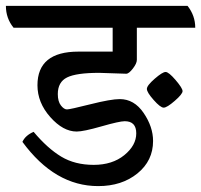

<svg xmlns="http://www.w3.org/2000/svg" viewBox="-56 -631 682 651"><path d="M442 -329.5Q442 -341 468.5 -364Q495 -387 505.5 -387Q516 -387 539.5 -359.5Q563 -332 563 -322Q563 -312 536.5 -289Q510 -266 499 -266Q488 -266 465 -292Q442 -318 442 -329.5ZM372 -381 280 -384Q203 -384 171.5 -368.5Q140 -353 140 -312Q140 -287 150.5 -273.5Q161 -260 171 -260Q181 -260 250.5 -277.5Q320 -295 350 -295Q399 -295 431 -248Q463 -201 463 -153Q463 -86 410 -43Q357 0 277 0Q130 0 20 -150Q30 -172 58 -184Q105 -128 151.5 -100Q198 -72 261.5 -72Q325 -72 365.5 -105Q406 -138 406 -179Q406 -220 367 -220Q349 -220 288 -202.5Q227 -185 204 -185Q158 -185 114.5 -234Q71 -283 71 -342Q71 -456 210 -456H326V-537H-10Q-36 -569 -36 -611H580Q606 -578 606 -537H408V-428Q408 -416 394.5 -398.5Q381 -381 372 -381Z"/></svg>

Font: Karma Medium
Style: Regular
Weight: 500
Designer: Joana Correia
Foundry: Indian Type Foundry
Version: Version 1.202;PS 1.0;hotconv 1.0.78;makeotf.lib2.5.61930; tt